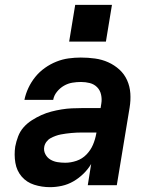

<svg xmlns="http://www.w3.org/2000/svg" viewBox="-20 -766 640 794"><path d="M187 8Q153 8 121.5 -2Q90 -12 69.5 -36Q49 -60 43.5 -93Q38 -126 43 -160Q47 -181 55 -202Q63 -223 77.5 -239.5Q92 -256 111.5 -268.5Q131 -281 151 -290Q171 -299 192 -304.5Q213 -310 234.5 -313.5Q256 -317 277 -318Q298 -319 318 -319H396L399 -338Q402 -356 398 -374.5Q394 -393 381.5 -405.5Q369 -418 351.5 -422.5Q334 -427 315 -427Q297 -427 279 -424Q261 -421 244.5 -411.5Q228 -402 215.5 -386.5Q203 -371 200 -353H81Q86 -378 97.5 -402.5Q109 -427 126 -448Q143 -469 165.5 -485Q188 -501 213 -511Q238 -521 263.5 -524.5Q289 -528 314 -528Q344 -528 373 -524Q402 -520 427.5 -508.5Q453 -497 473.5 -478.5Q494 -460 505.5 -434.5Q517 -409 519 -380Q521 -351 516 -321L463 0H343L357 -88Q344 -66 325 -47.5Q306 -29 283.5 -16Q261 -3 236 2.5Q211 8 187 8ZM250 -93Q273 -93 296.5 -101Q320 -109 337.5 -127Q355 -145 364.5 -167.5Q374 -190 378 -213L379 -218H318Q308 -218 297 -217.5Q286 -217 275 -216Q264 -215 253 -213.5Q242 -212 231.5 -210Q221 -208 210 -204Q199 -200 189 -194.5Q179 -189 172 -179.5Q165 -170 163 -159Q160 -143 167.5 -128.5Q175 -114 188.5 -106Q202 -98 218 -95.5Q234 -93 250 -93ZM418 -594H266L291 -746H443Z"/></svg>

Font: Iosevka SS04 Extended Oblique
Style: Bold
Weight: 700
Width: 7
Italic angle: -9°
Monospace: yes
Designer: Belleve Invis
Foundry: Belleve Invis
Version: Version 19.0.0; ttfautohint (v1.8.4)